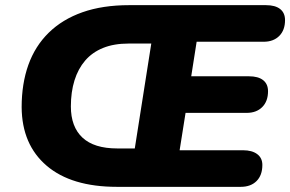

<svg xmlns="http://www.w3.org/2000/svg" viewBox="-20 -725 1126 745"><path d="M434 0Q257 0 161 -82Q65 -164 64 -309Q64 -400 90 -473Q116 -546 169 -598Q222 -650 300 -677.5Q378 -705 481 -705H1012Q1048 -705 1067 -690Q1086 -675 1086 -647Q1086 -608 1063.5 -585.5Q1041 -563 1003 -563H743L722 -429H946Q982 -429 1001 -414Q1020 -399 1020 -371Q1020 -332 997.5 -309.5Q975 -287 937 -287H700L677 -142H923Q958 -142 978 -127Q998 -112 998 -85Q998 -45 975.5 -22.5Q953 0 914 0ZM435 -149H503L567 -556H479Q422 -556 380 -539Q338 -522 310.5 -490Q283 -458 269 -413Q255 -368 255 -312Q255 -233 300 -191Q345 -149 435 -149Z"/></svg>

Font: Nunito ExtraLight Black
Style: Italic
Weight: 900
Italic angle: -9°
Version: Version 3.602